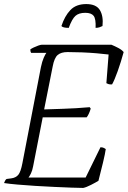

<svg xmlns="http://www.w3.org/2000/svg" viewBox="-24 -924 628 944"><path d="M385 0Q364 0 326.5 -1.5Q289 -3 243 -5Q197 -7 150 -10Q103 -13 62.5 -16.5Q22 -20 -4 -24Q-2 -29 0.5 -34.5Q3 -40 8 -44L31 -47Q54 -50 66 -64.5Q78 -79 86 -121L177 -593Q183 -622 191 -640Q199 -658 204 -664H129Q125 -670 125 -681Q130 -685 141.5 -690.5Q153 -696 164.5 -700Q176 -704 181 -704H524Q541 -697 558 -688Q575 -679 584 -668Q571 -620 555 -575Q539 -530 527 -509Q517 -508 509.5 -510.5Q502 -513 499 -515L510 -656Q486 -659 451.5 -662Q417 -665 379.5 -666.5Q342 -668 308 -668Q277 -668 260 -654Q243 -640 235 -597L193 -386Q248 -388 284 -389Q320 -390 350 -392Q380 -394 417 -397L422 -390Q418 -376 412.5 -364.5Q407 -353 402 -347H186L139 -107Q135 -85 128 -71Q121 -57 116 -51H397L470 -200Q480 -200 487 -196.5Q494 -193 496 -191Q493 -169 482.5 -125Q472 -81 460 -35Q447 -27 423.5 -15Q400 -3 385 0ZM314 -787Q285 -787 278 -796Q294 -845 322 -874.5Q350 -904 400 -904Q449 -904 467 -874.5Q485 -845 480 -796Q474 -793 465.5 -790Q457 -787 446 -787Q448 -831 436.5 -846Q425 -861 395 -861Q364 -861 347 -846Q330 -831 314 -787Z"/></svg>

Font: Texturina 72pt 72pt Thin
Style: Italic
Weight: 100
Italic angle: -11°
Designer: Guillermo Torres Carreño
Foundry: Omnibus-Type
Version: Version 1.002; ttfautohint (v1.8.3)